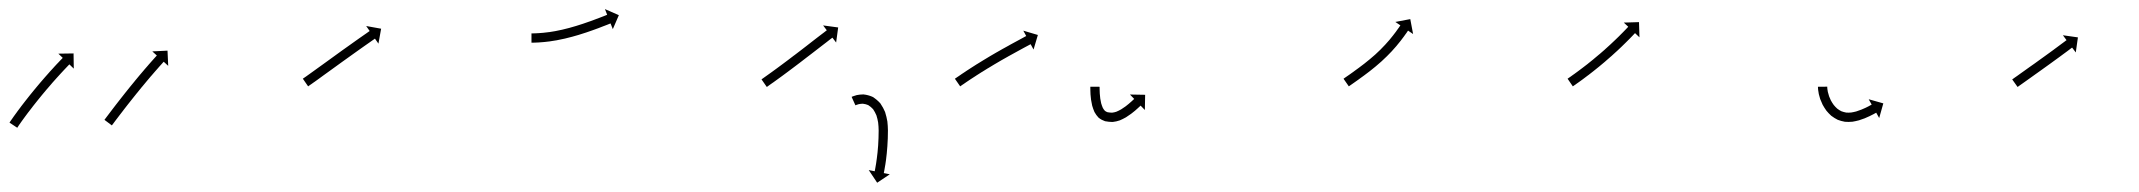

<svg xmlns="http://www.w3.org/2000/svg" viewBox="-38 -264 4612 414"><path d="M-16.4 -1.3C-16.8 -0.7 -17.1 -0.1 -17.5 0.4L-0.8 11.5C-0.5 10.9 -0.1 10.3 0.3 9.8L0.3 9.8L0.3 9.8C1.3 8.2 2.4 6.7 3.4 5.1C3.4 5.1 3.4 5.1 3.4 5.1C3.4 5.1 3.4 5.1 3.4 5.1C5.1 2.7 6.8 0.3 8.5 -2.1C8.5 -2.1 8.5 -2 8.5 -2C8.4 -2 8.4 -2 8.4 -2C10.6 -5.1 12.9 -8.2 15.1 -11.2L15.1 -11.2L15.1 -11.2C17.8 -14.8 20.4 -18.4 23.1 -22L23.1 -22L23.1 -21.9C26.1 -25.9 29.2 -29.9 32.3 -33.8L32.2 -33.8L32.2 -33.8C35.5 -38 38.8 -42.2 42.2 -46.4L42.2 -46.4L42.2 -46.4C45.6 -50.7 49.1 -54.9 52.6 -59.2L52.6 -59.2L52.6 -59.2C56.1 -63.4 59.7 -67.7 63.2 -71.9L63.2 -71.8L63.2 -71.8C66.7 -75.9 70.2 -80 73.7 -84L73.7 -84L73.6 -84C76.9 -87.7 80.3 -91.5 83.6 -95.2L83.6 -95.2L83.6 -95.2C86.6 -98.5 89.6 -101.8 92.6 -105.1L92.6 -105.1L92.6 -105.1C95.2 -107.9 97.7 -110.6 100.3 -113.4L100.3 -113.4L100.3 -113.4C102.3 -115.5 104.3 -117.6 106.3 -119.7L106.3 -119.7L106.3 -119.7C107.6 -121.1 108.9 -122.4 110.2 -123.8L110.2 -123.8L110.2 -123.8C110.7 -124.3 111.2 -124.7 111.6 -125.2L121.1 -116L120.6 -148.8L87.8 -148.3L97.3 -139.2C96.8 -138.7 96.3 -138.2 95.9 -137.7L95.9 -137.7L95.9 -137.7C94.5 -136.3 93.2 -135 91.9 -133.6L91.9 -133.6L91.9 -133.6C89.8 -131.4 87.8 -129.3 85.8 -127.1L85.7 -127.1L85.7 -127.1C83.1 -124.3 80.5 -121.5 77.9 -118.7L77.9 -118.6L77.9 -118.6C74.8 -115.3 71.7 -111.9 68.7 -108.6L68.7 -108.5L68.7 -108.5C65.3 -104.7 62 -101 58.6 -97.1L58.6 -97.1L58.6 -97.1C55 -93 51.5 -88.9 48 -84.8L48 -84.8L48 -84.8C44.4 -80.5 40.8 -76.2 37.2 -71.9L37.2 -71.9L37.2 -71.9C33.6 -67.6 30.1 -63.3 26.6 -58.9L26.6 -58.9L26.6 -58.9C23.2 -54.6 19.8 -50.4 16.5 -46.1L16.5 -46.1L16.5 -46.1C13.4 -42.1 10.3 -38.1 7.2 -34.1L7.2 -34L7.2 -34C4.4 -30.4 1.7 -26.7 -1 -23.1L-1 -23.1L-1 -23C-3.3 -19.9 -5.6 -16.8 -7.8 -13.7C-7.8 -13.7 -7.8 -13.6 -7.8 -13.6C-7.8 -13.6 -7.9 -13.6 -7.9 -13.6C-9.6 -11.2 -11.3 -8.7 -13 -6.2C-13 -6.2 -13 -6.2 -13 -6.2C-13 -6.2 -13.1 -6.2 -13.1 -6.2C-14.2 -4.6 -15.3 -3 -16.4 -1.3L-16.4 -1.3ZM188.4 -7.2C188 -6.7 187.6 -6.1 187.2 -5.6L203.2 6.4C203.6 5.9 204 5.3 204.4 4.8C205.5 3.3 206.6 1.8 207.8 0.3C209.5 -2 211.3 -4.3 213 -6.7L213 -6.7L213 -6.6C215.3 -9.7 217.6 -12.7 219.9 -15.7L219.9 -15.7L219.9 -15.7C222.6 -19.2 225.3 -22.8 228.1 -26.3L228.1 -26.3L228 -26.3C231.1 -30.2 234.2 -34.2 237.2 -38.1L237.2 -38.1L237.2 -38.1C240.5 -42.3 243.8 -46.5 247.2 -50.7L247.2 -50.7L247.1 -50.6C250.6 -55 254 -59.3 257.5 -63.6L257.5 -63.5L257.5 -63.5C260.9 -67.8 264.4 -72.1 267.9 -76.4L267.9 -76.3L267.9 -76.3C271.3 -80.4 274.7 -84.6 278.2 -88.7L278.1 -88.6L278.1 -88.6C281.4 -92.5 284.6 -96.3 287.8 -100.1L287.8 -100.1L287.8 -100C290.7 -103.4 293.6 -106.8 296.6 -110.2L296.6 -110.2L296.6 -110.2C299.1 -113 301.6 -115.9 304.1 -118.7L304.1 -118.7L304 -118.7C306 -120.9 307.9 -123.1 309.9 -125.2L309.9 -125.2L309.9 -125.2C311.1 -126.6 312.4 -128 313.6 -129.4L313.6 -129.4L313.6 -129.4C314.1 -129.9 314.5 -130.4 315 -130.9L324.7 -122L323.2 -154.8L290.4 -153.2L300.2 -144.3C299.7 -143.8 299.3 -143.3 298.8 -142.8L298.8 -142.8L298.8 -142.8C297.5 -141.4 296.3 -140 295 -138.6L295 -138.6L295 -138.6C293 -136.4 291.1 -134.2 289.1 -132L289.1 -132L289.1 -132C286.5 -129.1 284 -126.2 281.5 -123.4L281.5 -123.3L281.5 -123.3C278.5 -119.9 275.6 -116.5 272.6 -113.1L272.6 -113.1L272.6 -113C269.3 -109.2 266.1 -105.4 262.8 -101.5L262.8 -101.5L262.8 -101.5C259.4 -97.4 255.9 -93.2 252.5 -89.1L252.5 -89.1L252.5 -89C248.9 -84.7 245.4 -80.4 241.9 -76.1L241.9 -76.1L241.9 -76.1C238.4 -71.8 235 -67.5 231.5 -63.1L231.5 -63.1L231.5 -63.1C228.1 -58.9 224.8 -54.7 221.5 -50.4L221.5 -50.4L221.5 -50.4C218.4 -46.5 215.3 -42.5 212.2 -38.5L212.2 -38.5L212.2 -38.5C209.5 -35 206.7 -31.4 204 -27.8L204 -27.8L204 -27.8C201.7 -24.8 199.4 -21.8 197.1 -18.7L197.1 -18.7L197.1 -18.7C195.3 -16.4 193.6 -14.1 191.8 -11.7C190.7 -10.2 189.5 -8.7 188.4 -7.2Z M616.6 -95.4C616.1 -95 615.6 -94.6 615 -94.3L626.4 -77.8C627 -78.2 627.5 -78.6 628 -78.9L628.1 -79L628.1 -79C629.6 -80 631.1 -81.1 632.6 -82.2L632.6 -82.2L632.7 -82.2C635 -83.9 637.4 -85.5 639.7 -87.2L639.8 -87.2L639.8 -87.2C642.8 -89.4 645.9 -91.6 649 -93.8C652.6 -96.5 656.2 -99.1 659.8 -101.7C663.8 -104.6 667.9 -107.5 671.9 -110.4C676.2 -113.6 680.6 -116.7 684.9 -119.8C689.3 -123 693.8 -126.3 698.3 -129.5C702.7 -132.7 707.2 -135.9 711.7 -139.1C716 -142.2 720.3 -145.3 724.7 -148.4C728.7 -151.3 732.8 -154.2 736.9 -157.1C740.5 -159.7 744.2 -162.2 747.8 -164.8C750.9 -167 754 -169.2 757.1 -171.3C759.5 -173 761.8 -174.7 764.2 -176.3C765.8 -177.4 767.3 -178.5 768.8 -179.5C769.4 -179.9 769.9 -180.3 770.5 -180.7L778 -169.9L783.8 -202.1L751.6 -207.9L759.1 -197.1C758.5 -196.7 758 -196.4 757.4 -196C755.9 -194.9 754.3 -193.8 752.8 -192.7C750.4 -191.1 748 -189.4 745.6 -187.7C742.5 -185.5 739.4 -183.4 736.3 -181.2C732.6 -178.6 729 -176 725.3 -173.4C721.2 -170.5 717.1 -167.6 713.1 -164.7C708.7 -161.6 704.4 -158.5 700 -155.4C695.5 -152.1 691.1 -148.9 686.6 -145.7C682.1 -142.5 677.6 -139.3 673.2 -136C668.8 -132.9 664.5 -129.8 660.2 -126.6C656.2 -123.7 652.1 -120.8 648.1 -117.9C644.5 -115.3 640.9 -112.7 637.3 -110.1C634.2 -107.9 631.2 -105.7 628.1 -103.5L628.1 -103.5L628.1 -103.5C625.8 -101.8 623.4 -100.2 621.1 -98.5L621.1 -98.5L621.1 -98.5C619.6 -97.5 618.1 -96.4 616.6 -95.4L616.6 -95.4Z M1109.8 -192C1109.2 -192 1108.6 -192 1108 -192L1108 -172C1108.7 -172 1109.3 -172 1110 -172C1110 -172 1110 -172 1110 -172C1110 -172 1110 -172 1110 -172C1111.8 -172 1113.7 -172.1 1115.5 -172.1C1115.5 -172.1 1115.6 -172.1 1115.6 -172.1C1115.6 -172.1 1115.6 -172.1 1115.6 -172.1C1118.5 -172.2 1121.3 -172.3 1124.2 -172.5C1124.2 -172.5 1124.2 -172.5 1124.3 -172.5C1124.3 -172.5 1124.3 -172.5 1124.3 -172.5C1128 -172.7 1131.7 -173 1135.4 -173.4C1135.4 -173.4 1135.5 -173.4 1135.5 -173.4C1135.5 -173.4 1135.6 -173.4 1135.6 -173.4C1140 -173.8 1144.3 -174.4 1148.7 -174.9C1148.7 -174.9 1148.7 -174.9 1148.8 -175C1148.8 -175 1148.8 -175 1148.8 -175C1153.7 -175.7 1158.6 -176.5 1163.4 -177.3C1163.4 -177.3 1163.5 -177.3 1163.5 -177.4C1163.5 -177.4 1163.6 -177.4 1163.6 -177.4C1168.7 -178.4 1173.9 -179.4 1179 -180.6C1179 -180.6 1179.1 -180.6 1179.1 -180.6C1179.1 -180.6 1179.2 -180.6 1179.2 -180.6C1184.5 -181.9 1189.8 -183.2 1195 -184.6C1195 -184.6 1195 -184.6 1195.1 -184.6C1195.1 -184.6 1195.1 -184.6 1195.1 -184.6C1200.4 -186.1 1205.6 -187.6 1210.9 -189.1C1210.9 -189.1 1210.9 -189.1 1210.9 -189.1C1210.9 -189.2 1211 -189.2 1211 -189.2C1216 -190.7 1221 -192.4 1226.1 -194C1226.1 -194 1226.1 -194 1226.1 -194C1226.1 -194 1226.1 -194 1226.1 -194C1230.8 -195.6 1235.5 -197.3 1240.2 -198.9C1240.2 -198.9 1240.2 -198.9 1240.2 -198.9C1240.2 -198.9 1240.2 -198.9 1240.2 -198.9C1244.4 -200.4 1248.6 -202 1252.8 -203.5L1252.8 -203.5L1252.8 -203.5C1256.3 -204.9 1259.8 -206.2 1263.3 -207.6L1263.3 -207.6L1263.4 -207.6C1266.1 -208.6 1268.8 -209.7 1271.5 -210.7L1271.5 -210.7L1271.5 -210.7C1273.2 -211.4 1275 -212.1 1276.7 -212.8C1277.3 -213 1277.9 -213.3 1278.5 -213.5L1283.4 -201.2L1296.4 -231.3L1266.4 -244.4L1271.2 -232.1C1270.6 -231.9 1270 -231.6 1269.4 -231.4C1267.6 -230.7 1265.9 -230 1264.2 -229.3L1264.2 -229.3L1264.2 -229.3C1261.5 -228.3 1258.8 -227.3 1256.1 -226.2L1256.2 -226.2L1256.2 -226.2C1252.7 -224.9 1249.2 -223.6 1245.7 -222.3L1245.8 -222.3L1245.8 -222.3C1241.7 -220.7 1237.6 -219.2 1233.4 -217.7C1233.4 -217.7 1233.4 -217.8 1233.5 -217.8C1233.5 -217.8 1233.5 -217.8 1233.5 -217.8C1228.9 -216.1 1224.3 -214.5 1219.7 -213C1219.7 -213 1219.7 -213 1219.7 -213C1219.8 -213 1219.8 -213 1219.8 -213C1214.9 -211.4 1209.9 -209.8 1205 -208.3C1205 -208.3 1205 -208.3 1205.1 -208.3C1205.1 -208.3 1205.1 -208.3 1205.1 -208.3C1200 -206.8 1194.9 -205.3 1189.8 -203.9C1189.8 -203.9 1189.8 -203.9 1189.9 -203.9C1189.9 -203.9 1189.9 -203.9 1189.9 -203.9C1184.8 -202.6 1179.7 -201.3 1174.6 -200.1C1174.6 -200.1 1174.6 -200.1 1174.6 -200.1C1174.7 -200.1 1174.7 -200.1 1174.7 -200.1C1169.7 -199 1164.8 -198 1159.8 -197C1159.8 -197 1159.8 -197 1159.8 -197C1159.9 -197 1159.9 -197 1159.9 -197C1155.3 -196.2 1150.6 -195.4 1145.9 -194.7C1145.9 -194.7 1146 -194.8 1146 -194.8C1146 -194.8 1146.1 -194.8 1146.1 -194.8C1141.9 -194.2 1137.7 -193.7 1133.5 -193.3C1133.5 -193.3 1133.5 -193.3 1133.6 -193.3C1133.6 -193.3 1133.6 -193.3 1133.6 -193.3C1130.1 -193 1126.6 -192.7 1123 -192.5C1123 -192.5 1123.1 -192.5 1123.1 -192.5C1123.1 -192.5 1123.1 -192.5 1123.1 -192.5C1120.4 -192.3 1117.7 -192.2 1115 -192.1C1115 -192.1 1115 -192.1 1115 -192.1C1115 -192.1 1115 -192.1 1115 -192.1C1113.3 -192.1 1111.5 -192 1109.8 -192C1109.8 -192 1109.8 -192 1109.8 -192C1109.8 -192 1109.8 -192 1109.8 -192Z M1605.6 -94C1605 -93.6 1604.5 -93.2 1604 -92.9L1615.4 -76.5C1616 -76.9 1616.5 -77.2 1617.1 -77.6C1618.6 -78.7 1620.1 -79.8 1621.6 -80.9L1621.6 -80.9L1621.6 -80.9C1624 -82.5 1626.4 -84.2 1628.7 -85.9L1628.8 -85.9L1628.8 -85.9C1631.8 -88.1 1634.9 -90.3 1637.9 -92.5L1637.9 -92.5L1637.9 -92.5C1641.6 -95.1 1645.2 -97.8 1648.8 -100.4L1648.8 -100.4L1648.8 -100.4C1652.8 -103.4 1656.8 -106.3 1660.8 -109.3L1660.8 -109.3L1660.8 -109.3C1665.1 -112.5 1669.3 -115.7 1673.6 -118.9L1673.6 -118.9L1673.6 -118.9C1678 -122.2 1682.3 -125.5 1686.7 -128.8L1686.7 -128.8L1686.7 -128.8C1691.1 -132.2 1695.5 -135.5 1699.8 -138.9L1699.8 -138.9L1699.8 -138.9C1704.1 -142.1 1708.3 -145.4 1712.5 -148.6C1716.5 -151.7 1720.4 -154.7 1724.3 -157.7C1727.9 -160.5 1731.4 -163.2 1734.9 -165.9C1737.9 -168.2 1740.9 -170.5 1743.9 -172.8C1746.2 -174.6 1748.5 -176.4 1750.8 -178.2C1752.3 -179.3 1753.8 -180.4 1755.3 -181.6C1755.8 -182 1756.4 -182.4 1756.9 -182.8L1764.9 -172.3L1769.3 -204.8L1736.8 -209.2L1744.8 -198.7C1744.2 -198.3 1743.7 -197.9 1743.2 -197.5C1741.7 -196.3 1740.2 -195.2 1738.7 -194C1736.4 -192.3 1734 -190.5 1731.7 -188.7C1728.7 -186.4 1725.7 -184.1 1722.7 -181.8C1719.2 -179 1715.7 -176.3 1712.1 -173.6C1708.2 -170.5 1704.2 -167.5 1700.3 -164.4C1696.1 -161.2 1691.9 -158 1687.7 -154.7L1687.7 -154.7L1687.7 -154.7C1683.3 -151.4 1679 -148.1 1674.6 -144.7L1674.6 -144.7L1674.6 -144.8C1670.3 -141.4 1665.9 -138.1 1661.5 -134.8L1661.5 -134.8L1661.5 -134.8C1657.3 -131.7 1653.1 -128.5 1648.8 -125.3L1648.8 -125.3L1648.8 -125.3C1644.9 -122.4 1640.9 -119.5 1636.9 -116.5L1636.9 -116.5L1636.9 -116.5C1633.4 -113.9 1629.8 -111.3 1626.2 -108.7L1626.2 -108.7L1626.2 -108.7C1623.2 -106.5 1620.2 -104.4 1617.1 -102.2L1617.1 -102.2L1617.1 -102.2C1614.8 -100.5 1612.4 -98.8 1610.1 -97.2L1610.1 -97.2L1610.1 -97.2C1608.6 -96.1 1607.1 -95.1 1605.6 -94ZM1800.8 -56.2C1800 -55.8 1799.2 -55.5 1798.3 -55.1L1806.5 -36.9C1807.2 -37.2 1807.9 -37.5 1808.6 -37.8C1808.6 -37.8 1808.5 -37.7 1808.4 -37.7C1808.4 -37.7 1808.3 -37.7 1808.3 -37.7C1810.2 -38.4 1812.3 -39 1814.3 -39.6C1814.3 -39.6 1814.1 -39.5 1813.9 -39.5C1813.7 -39.5 1813.6 -39.4 1813.6 -39.4C1816.8 -40.1 1820.2 -40.3 1823.5 -40.4C1823.5 -40.4 1823.2 -40.4 1822.9 -40.4C1822.5 -40.4 1822.2 -40.4 1822.3 -40.4C1826.6 -40 1830.8 -38.8 1834.9 -37.1C1834.9 -37.1 1834.5 -37.3 1834.2 -37.5C1833.8 -37.6 1833.5 -37.8 1833.5 -37.8C1837.8 -35.2 1841.7 -31.8 1845.1 -28.1C1845.1 -28 1844.9 -28.3 1844.7 -28.6C1844.5 -28.8 1844.3 -29.1 1844.3 -29.1C1847.3 -24.6 1849.9 -19.8 1852 -14.8C1852 -14.8 1851.9 -15 1851.8 -15.2C1851.8 -15.4 1851.7 -15.6 1851.7 -15.6C1853.4 -10.2 1854.7 -4.7 1855.6 0.8C1855.6 0.8 1855.6 0.7 1855.6 0.6C1855.6 0.4 1855.5 0.3 1855.5 0.3C1856.2 5.9 1856.5 11.6 1856.6 17.3C1856.6 17.3 1856.6 17.3 1856.6 17.2C1856.6 17.2 1856.6 17.1 1856.6 17.1C1856.6 22.6 1856.5 28.2 1856.3 33.7C1856.3 33.7 1856.3 33.7 1856.3 33.7C1856.3 33.7 1856.3 33.6 1856.3 33.6C1856.1 39 1855.8 44.4 1855.5 49.7C1855.5 49.7 1855.5 49.7 1855.5 49.7C1855.5 49.7 1855.5 49.6 1855.5 49.6C1855.1 54.6 1854.7 59.7 1854.2 64.7C1854.2 64.7 1854.2 64.6 1854.2 64.6C1854.2 64.6 1854.2 64.6 1854.2 64.6C1853.7 69 1853.2 73.5 1852.6 78C1852.6 78 1852.6 78 1852.6 78C1852.6 77.9 1852.6 77.9 1852.6 77.9C1852.1 81.7 1851.6 85.5 1851 89.2C1851 89.2 1851 89.2 1851 89.2C1851 89.2 1851 89.1 1851 89.1C1850.5 92 1850 94.9 1849.5 97.8C1849.5 97.8 1849.5 97.8 1849.5 97.8C1849.5 97.8 1849.5 97.8 1849.5 97.8C1849.2 99.6 1848.8 101.5 1848.5 103.4L1848.5 103.3L1848.5 103.3C1848.4 104 1848.2 104.6 1848.1 105.3L1835.2 102.7L1853.4 130L1880.6 111.8L1867.7 109.2C1867.8 108.5 1868 107.9 1868.1 107.2L1868.1 107.2L1868.1 107.2C1868.5 105.2 1868.8 103.3 1869.2 101.4C1869.2 101.4 1869.2 101.4 1869.2 101.4C1869.2 101.4 1869.2 101.3 1869.2 101.3C1869.7 98.4 1870.2 95.4 1870.7 92.4C1870.7 92.4 1870.7 92.4 1870.7 92.3C1870.7 92.3 1870.8 92.3 1870.8 92.3C1871.4 88.4 1871.9 84.5 1872.5 80.6C1872.5 80.6 1872.5 80.6 1872.5 80.6C1872.5 80.6 1872.5 80.5 1872.5 80.5C1873.1 75.9 1873.6 71.3 1874.1 66.7C1874.1 66.7 1874.1 66.7 1874.1 66.6C1874.1 66.6 1874.1 66.6 1874.1 66.6C1874.6 61.4 1875 56.3 1875.4 51.1C1875.4 51.1 1875.4 51.1 1875.4 51.1C1875.4 51 1875.4 51 1875.4 51C1875.8 45.5 1876.1 40 1876.3 34.4C1876.3 34.4 1876.3 34.4 1876.3 34.4C1876.3 34.4 1876.3 34.3 1876.3 34.3C1876.5 28.6 1876.6 22.9 1876.6 17.2C1876.6 17.2 1876.6 17.2 1876.6 17.1C1876.6 17.1 1876.6 17 1876.6 17C1876.5 10.7 1876.1 4.3 1875.4 -1.9C1875.4 -1.9 1875.4 -2.1 1875.4 -2.2C1875.4 -2.4 1875.3 -2.5 1875.3 -2.5C1874.2 -9 1872.7 -15.3 1870.7 -21.6C1870.7 -21.6 1870.7 -21.8 1870.6 -22C1870.5 -22.2 1870.5 -22.4 1870.5 -22.4C1867.8 -28.7 1864.6 -34.8 1860.7 -40.4C1860.7 -40.4 1860.5 -40.7 1860.4 -40.9C1860.2 -41.2 1860 -41.4 1860 -41.4C1855.3 -46.6 1849.9 -51.2 1843.9 -54.9C1843.9 -54.9 1843.5 -55.1 1843.2 -55.2C1842.9 -55.4 1842.5 -55.6 1842.5 -55.6C1836.7 -58 1830.6 -59.7 1824.4 -60.3C1824.4 -60.3 1824.1 -60.3 1823.8 -60.4C1823.5 -60.4 1823.2 -60.4 1823.2 -60.4C1818.6 -60.3 1814.1 -59.9 1809.6 -59C1809.6 -59 1809.4 -59 1809.3 -58.9C1809.1 -58.9 1808.9 -58.8 1808.9 -58.8C1806.3 -58.1 1803.6 -57.3 1801.1 -56.3C1801.1 -56.3 1801 -56.3 1800.9 -56.3C1800.9 -56.2 1800.8 -56.2 1800.8 -56.2Z M2022.6 -95.4C2022.1 -95 2021.5 -94.6 2021 -94.2L2032.4 -77.8C2033 -78.2 2033.5 -78.6 2034.1 -79L2034.1 -79L2034.1 -79C2035.6 -80 2037.1 -81.1 2038.7 -82.2L2038.7 -82.2L2038.7 -82.1C2041.1 -83.8 2043.5 -85.4 2045.9 -87.1L2045.9 -87.1L2045.9 -87.1C2049 -89.2 2052.2 -91.3 2055.3 -93.4L2055.3 -93.4L2055.3 -93.4C2059.1 -95.8 2062.8 -98.3 2066.6 -100.7L2066.5 -100.7L2066.5 -100.7C2070.7 -103.4 2075 -106.1 2079.2 -108.8L2079.2 -108.7L2079.2 -108.7C2083.7 -111.6 2088.2 -114.4 2092.8 -117.2L2092.8 -117.2L2092.8 -117.1C2097.5 -120 2102.2 -122.8 2107 -125.7L2107 -125.6L2106.9 -125.6C2111.7 -128.4 2116.5 -131.2 2121.2 -134L2121.2 -134L2121.2 -134C2125.9 -136.6 2130.5 -139.2 2135.2 -141.9L2135.1 -141.9L2135.1 -141.9C2139.5 -144.3 2143.9 -146.7 2148.2 -149.1L2148.2 -149.1L2148.2 -149.1C2152.1 -151.3 2156.1 -153.4 2160 -155.6L2160 -155.6L2160 -155.6C2163.3 -157.4 2166.6 -159.2 2169.9 -161C2172.5 -162.3 2175 -163.7 2177.6 -165.1C2179.3 -166 2180.9 -166.9 2182.6 -167.8C2183.1 -168.1 2183.7 -168.4 2184.3 -168.7L2190.6 -157.2L2199.9 -188.6L2168.5 -197.9L2174.8 -186.3C2174.2 -186 2173.6 -185.7 2173 -185.4C2171.4 -184.5 2169.7 -183.6 2168.1 -182.7C2165.5 -181.3 2163 -179.9 2160.4 -178.5C2157.1 -176.7 2153.8 -174.9 2150.4 -173.1L2150.4 -173.1L2150.4 -173.1C2146.5 -171 2142.5 -168.8 2138.6 -166.7L2138.6 -166.6L2138.6 -166.6C2134.2 -164.2 2129.8 -161.8 2125.4 -159.3L2125.4 -159.3L2125.3 -159.3C2120.6 -156.7 2116 -154 2111.3 -151.3L2111.3 -151.3L2111.2 -151.3C2106.4 -148.5 2101.6 -145.7 2096.8 -142.9L2096.8 -142.9L2096.8 -142.9C2092 -140 2087.2 -137.1 2082.4 -134.2L2082.4 -134.2L2082.4 -134.2C2077.8 -131.4 2073.2 -128.6 2068.6 -125.7L2068.5 -125.7L2068.5 -125.7C2064.3 -123 2060 -120.3 2055.7 -117.5L2055.7 -117.5L2055.7 -117.5C2051.9 -115 2048.1 -112.6 2044.3 -110.1L2044.3 -110.1L2044.3 -110C2041.1 -107.9 2037.9 -105.8 2034.7 -103.7L2034.7 -103.6L2034.7 -103.6C2032.2 -102 2029.8 -100.3 2027.4 -98.6L2027.4 -98.6L2027.3 -98.6C2025.8 -97.6 2024.2 -96.5 2022.7 -95.4L2022.6 -95.4Z M2333 -75C2333 -75.6 2333 -76.3 2333 -76.9L2313 -77C2313 -76.3 2313 -75.7 2313 -75C2313 -75 2313 -75 2313 -75C2313 -75 2313 -75 2313 -75C2313 -73.1 2313 -71.3 2313.1 -69.5C2313.1 -69.5 2313.1 -69.4 2313.1 -69.4C2313.1 -69.4 2313.1 -69.4 2313.1 -69.4C2313.1 -66.5 2313.3 -63.7 2313.4 -60.8C2313.4 -60.8 2313.4 -60.8 2313.4 -60.7C2313.4 -60.7 2313.4 -60.6 2313.4 -60.6C2313.7 -57 2314.1 -53.3 2314.5 -49.7C2314.5 -49.7 2314.5 -49.6 2314.5 -49.5C2314.5 -49.5 2314.5 -49.4 2314.5 -49.4C2315.2 -45.1 2316 -40.9 2316.9 -36.7C2316.9 -36.7 2316.9 -36.6 2317 -36.5C2317 -36.4 2317 -36.2 2317 -36.2C2318.3 -31.7 2319.9 -27.3 2321.7 -23C2321.7 -23 2321.8 -22.8 2321.9 -22.6C2322 -22.4 2322.1 -22.2 2322.1 -22.2C2324.4 -18 2327.2 -14.1 2330.5 -10.6C2330.5 -10.6 2330.8 -10.4 2331.1 -10.1C2331.4 -9.8 2331.7 -9.6 2331.7 -9.6C2335.5 -6.6 2339.8 -4.4 2344.4 -2.8C2344.4 -2.8 2344.7 -2.7 2345 -2.6C2345.3 -2.6 2345.7 -2.5 2345.7 -2.5C2350.6 -1.5 2355.6 -1.1 2360.6 -1C2360.6 -1 2360.9 -1 2361.2 -1.1C2361.5 -1.1 2361.8 -1.1 2361.8 -1.1C2366.6 -1.6 2371.4 -2.7 2376 -4.3C2376 -4.3 2376.2 -4.3 2376.3 -4.4C2376.5 -4.5 2376.7 -4.5 2376.7 -4.5C2381.1 -6.4 2385.3 -8.5 2389.4 -10.8C2389.4 -10.8 2389.5 -10.9 2389.6 -10.9C2389.7 -11 2389.8 -11 2389.8 -11C2393.4 -13.3 2397 -15.7 2400.5 -18.3C2400.5 -18.3 2400.6 -18.3 2400.6 -18.4C2400.7 -18.4 2400.7 -18.4 2400.7 -18.4C2403.6 -20.7 2406.5 -23 2409.4 -25.3C2409.4 -25.3 2409.4 -25.3 2409.4 -25.4C2409.4 -25.4 2409.5 -25.4 2409.5 -25.4C2411.6 -27.3 2413.8 -29.2 2415.9 -31.1C2415.9 -31.1 2415.9 -31.1 2415.9 -31.1C2416 -31.1 2416 -31.2 2416 -31.2C2417.3 -32.4 2418.7 -33.7 2420 -34.9L2420 -34.9L2420.1 -35C2420.5 -35.4 2421 -35.8 2421.4 -36.3L2430.6 -26.8L2431.2 -59.6L2398.4 -60.2L2407.6 -50.7C2407.1 -50.3 2406.7 -49.8 2406.2 -49.4L2406.2 -49.4L2406.3 -49.4C2405 -48.2 2403.7 -47 2402.4 -45.9C2402.4 -45.9 2402.4 -45.9 2402.5 -45.9C2402.5 -45.9 2402.5 -45.9 2402.5 -45.9C2400.5 -44.1 2398.5 -42.3 2396.4 -40.6C2396.4 -40.6 2396.5 -40.6 2396.5 -40.6C2396.5 -40.7 2396.6 -40.7 2396.6 -40.7C2393.9 -38.5 2391.3 -36.4 2388.6 -34.3C2388.6 -34.3 2388.6 -34.4 2388.7 -34.4C2388.7 -34.4 2388.8 -34.5 2388.8 -34.5C2385.6 -32.2 2382.4 -30 2379.2 -28C2379.2 -28 2379.2 -28 2379.3 -28.1C2379.4 -28.2 2379.5 -28.2 2379.5 -28.2C2376.1 -26.3 2372.6 -24.5 2368.9 -23C2368.9 -23 2369.1 -23 2369.3 -23.1C2369.5 -23.2 2369.6 -23.2 2369.6 -23.2C2366.4 -22.2 2363 -21.3 2359.6 -21C2359.6 -21 2359.9 -21 2360.2 -21C2360.5 -21 2360.8 -21 2360.8 -21C2357 -21.1 2353.3 -21.4 2349.6 -22.1C2349.5 -22.1 2349.9 -22 2350.2 -21.9C2350.5 -21.8 2350.9 -21.7 2350.9 -21.7C2348.3 -22.6 2346 -23.8 2343.8 -25.4C2343.8 -25.5 2344.1 -25.2 2344.4 -24.9C2344.7 -24.6 2345 -24.4 2345 -24.4C2342.9 -26.6 2341.1 -29.2 2339.6 -31.9C2339.6 -31.9 2339.7 -31.7 2339.8 -31.4C2340 -31.2 2340.1 -31 2340.1 -31C2338.6 -34.5 2337.3 -38 2336.3 -41.6C2336.3 -41.6 2336.3 -41.5 2336.4 -41.4C2336.4 -41.3 2336.4 -41.2 2336.4 -41.2C2335.6 -44.9 2334.9 -48.6 2334.3 -52.3C2334.3 -52.3 2334.3 -52.3 2334.3 -52.2C2334.4 -52.1 2334.4 -52 2334.4 -52C2334 -55.4 2333.6 -58.7 2333.4 -62.1C2333.4 -62.1 2333.4 -62.1 2333.4 -62C2333.4 -62 2333.4 -61.9 2333.4 -61.9C2333.3 -64.6 2333.1 -67.3 2333.1 -69.9C2333.1 -69.9 2333.1 -69.9 2333.1 -69.9C2333.1 -69.9 2333.1 -69.8 2333.1 -69.8C2333 -71.6 2333 -73.3 2333 -75.1C2333 -75.1 2333 -75 2333 -75C2333 -75 2333 -75 2333 -75Z M2860.6 -95.4C2860.1 -95 2859.6 -94.6 2859 -94.2L2870.4 -77.8C2871 -78.2 2871.5 -78.6 2872.1 -79C2873.6 -80 2875.1 -81.1 2876.7 -82.2L2876.7 -82.2L2876.7 -82.2C2879 -83.8 2881.4 -85.5 2883.8 -87.2L2883.8 -87.2L2883.8 -87.2C2886.9 -89.4 2889.9 -91.5 2893 -93.7L2893 -93.7L2893 -93.8C2896.6 -96.4 2900.2 -99 2903.8 -101.6C2903.8 -101.6 2903.8 -101.6 2903.8 -101.6C2903.8 -101.6 2903.9 -101.7 2903.9 -101.7C2907.8 -104.6 2911.8 -107.6 2915.7 -110.6C2915.7 -110.6 2915.7 -110.6 2915.7 -110.7C2915.7 -110.7 2915.8 -110.7 2915.8 -110.7C2919.9 -113.9 2924 -117.3 2928.1 -120.6C2928.1 -120.6 2928.1 -120.6 2928.2 -120.7C2928.2 -120.7 2928.2 -120.7 2928.2 -120.7C2932.4 -124.2 2936.5 -127.8 2940.6 -131.4C2940.6 -131.4 2940.6 -131.4 2940.6 -131.4C2940.6 -131.4 2940.7 -131.5 2940.7 -131.5C2944.7 -135.1 2948.6 -138.9 2952.5 -142.7C2952.5 -142.7 2952.6 -142.7 2952.6 -142.7C2952.6 -142.8 2952.6 -142.8 2952.6 -142.8C2956.3 -146.5 2960 -150.3 2963.6 -154.1C2963.6 -154.1 2963.6 -154.2 2963.6 -154.2C2963.7 -154.2 2963.7 -154.3 2963.7 -154.3C2967 -157.9 2970.3 -161.6 2973.5 -165.3C2973.5 -165.3 2973.5 -165.4 2973.5 -165.4C2973.5 -165.4 2973.5 -165.4 2973.5 -165.4C2976.4 -168.8 2979.2 -172.2 2981.9 -175.7C2981.9 -175.7 2981.9 -175.7 2981.9 -175.7C2981.9 -175.8 2982 -175.8 2982 -175.8C2984.2 -178.7 2986.5 -181.7 2988.7 -184.7C2988.7 -184.7 2988.7 -184.7 2988.8 -184.7C2988.8 -184.8 2988.8 -184.8 2988.8 -184.8C2990.5 -187.1 2992.2 -189.4 2993.8 -191.8C2993.8 -191.8 2993.8 -191.8 2993.8 -191.8C2993.8 -191.8 2993.9 -191.8 2993.9 -191.8C2994.9 -193.4 2996 -194.9 2997 -196.4L2997 -196.4L2997 -196.4C2997.4 -197 2997.8 -197.5 2998.1 -198L3009 -190.6L3002.9 -222.8L2970.7 -216.7L2981.6 -209.3C2981.3 -208.8 2980.9 -208.2 2980.5 -207.7L2980.5 -207.7L2980.5 -207.7C2979.5 -206.3 2978.5 -204.8 2977.5 -203.3C2977.5 -203.3 2977.5 -203.3 2977.5 -203.3C2977.5 -203.3 2977.5 -203.4 2977.5 -203.4C2975.9 -201.1 2974.3 -198.8 2972.6 -196.6C2972.6 -196.6 2972.6 -196.6 2972.6 -196.6C2972.7 -196.6 2972.7 -196.6 2972.7 -196.6C2970.5 -193.7 2968.3 -190.9 2966.1 -188C2966.1 -188 2966.2 -188.1 2966.2 -188.1C2966.2 -188.1 2966.2 -188.1 2966.2 -188.1C2963.6 -184.8 2960.9 -181.5 2958.2 -178.2C2958.2 -178.2 2958.2 -178.3 2958.2 -178.3C2958.2 -178.3 2958.3 -178.3 2958.3 -178.3C2955.2 -174.7 2952.1 -171.2 2948.9 -167.7C2948.9 -167.7 2948.9 -167.7 2948.9 -167.7C2949 -167.8 2949 -167.8 2949 -167.8C2945.5 -164.1 2942 -160.5 2938.5 -156.9C2938.5 -156.9 2938.5 -156.9 2938.5 -156.9C2938.5 -157 2938.6 -157 2938.6 -157C2934.8 -153.3 2931 -149.8 2927.2 -146.2C2927.2 -146.2 2927.2 -146.2 2927.2 -146.3C2927.2 -146.3 2927.3 -146.3 2927.3 -146.3C2923.3 -142.8 2919.4 -139.4 2915.3 -136C2915.3 -136 2915.4 -136 2915.4 -136C2915.4 -136 2915.4 -136.1 2915.4 -136.1C2911.5 -132.8 2907.4 -129.6 2903.4 -126.4C2903.4 -126.4 2903.4 -126.4 2903.4 -126.4C2903.5 -126.5 2903.5 -126.5 2903.5 -126.5C2899.6 -123.5 2895.8 -120.6 2891.9 -117.7C2891.9 -117.7 2891.9 -117.7 2891.9 -117.7C2891.9 -117.7 2891.9 -117.7 2891.9 -117.7C2888.4 -115.1 2884.9 -112.5 2881.3 -110L2881.3 -110L2881.4 -110C2878.3 -107.8 2875.3 -105.7 2872.3 -103.5L2872.3 -103.5L2872.3 -103.5C2869.9 -101.9 2867.6 -100.2 2865.2 -98.6L2865.2 -98.6L2865.2 -98.6C2863.7 -97.5 2862.2 -96.4 2860.6 -95.4Z M3343.7 -95.4C3343.2 -95 3342.6 -94.7 3342.1 -94.3L3353.4 -77.8C3354 -78.2 3354.5 -78.6 3355.1 -78.9L3355.1 -79L3355.1 -79C3356.6 -80 3358.1 -81.1 3359.7 -82.1L3359.7 -82.2L3359.7 -82.2C3362.1 -83.8 3364.4 -85.5 3366.8 -87.2L3366.8 -87.2L3366.8 -87.2C3369.8 -89.4 3372.9 -91.6 3375.9 -93.8L3375.9 -93.9L3376 -93.9C3379.5 -96.5 3383.1 -99.2 3386.6 -101.9C3386.6 -101.9 3386.6 -101.9 3386.6 -101.9C3386.6 -101.9 3386.7 -101.9 3386.7 -101.9C3390.6 -104.9 3394.5 -108 3398.4 -111C3398.4 -111 3398.4 -111 3398.4 -111C3398.4 -111 3398.5 -111.1 3398.5 -111.1C3402.6 -114.4 3406.7 -117.7 3410.8 -121C3410.8 -121 3410.9 -121 3410.9 -121.1C3410.9 -121.1 3410.9 -121.1 3410.9 -121.1C3415.1 -124.6 3419.3 -128.1 3423.5 -131.6C3423.5 -131.6 3423.5 -131.6 3423.5 -131.6C3423.5 -131.7 3423.5 -131.7 3423.5 -131.7C3427.7 -135.2 3431.8 -138.8 3435.9 -142.5C3435.9 -142.5 3435.9 -142.5 3435.9 -142.5C3435.9 -142.5 3436 -142.5 3436 -142.5C3439.9 -146 3443.8 -149.6 3447.7 -153.2C3447.7 -153.2 3447.8 -153.2 3447.8 -153.2C3447.8 -153.2 3447.8 -153.2 3447.8 -153.2C3451.4 -156.6 3455 -160 3458.6 -163.4C3458.6 -163.4 3458.6 -163.4 3458.6 -163.4C3458.6 -163.4 3458.7 -163.5 3458.7 -163.5C3461.9 -166.5 3465 -169.6 3468.2 -172.8L3468.2 -172.8L3468.2 -172.8C3470.9 -175.4 3473.5 -178.1 3476.2 -180.8L3476.2 -180.8L3476.2 -180.8C3478.2 -182.9 3480.2 -185 3482.2 -187L3482.3 -187.1L3482.3 -187.1C3483.6 -188.4 3484.8 -189.8 3486.1 -191.1L3486.1 -191.1L3486.1 -191.1C3486.6 -191.6 3487 -192.1 3487.5 -192.6L3497.1 -183.5L3496.1 -216.3L3463.3 -215.3L3472.9 -206.3C3472.5 -205.8 3472 -205.3 3471.6 -204.8L3471.6 -204.8L3471.6 -204.9C3470.3 -203.5 3469.1 -202.2 3467.8 -200.9L3467.8 -200.9L3467.8 -200.9C3465.9 -198.9 3463.9 -196.8 3461.9 -194.8L3461.9 -194.8L3461.9 -194.8C3459.3 -192.2 3456.7 -189.6 3454.1 -187L3454.1 -187L3454.2 -187C3451 -183.9 3447.9 -180.9 3444.8 -177.9C3444.8 -177.9 3444.8 -177.9 3444.8 -177.9C3444.8 -177.9 3444.8 -177.9 3444.8 -177.9C3441.3 -174.5 3437.7 -171.2 3434.2 -167.9C3434.2 -167.9 3434.2 -167.9 3434.2 -167.9C3434.2 -167.9 3434.2 -167.9 3434.2 -167.9C3430.4 -164.4 3426.5 -160.9 3422.6 -157.4C3422.6 -157.4 3422.6 -157.4 3422.6 -157.4C3422.7 -157.4 3422.7 -157.4 3422.7 -157.4C3418.6 -153.9 3414.6 -150.3 3410.5 -146.8C3410.5 -146.8 3410.5 -146.8 3410.5 -146.8C3410.5 -146.9 3410.5 -146.9 3410.5 -146.9C3406.4 -143.4 3402.3 -139.9 3398.1 -136.5C3398.1 -136.5 3398.2 -136.5 3398.2 -136.5C3398.2 -136.5 3398.2 -136.5 3398.2 -136.5C3394.2 -133.2 3390.1 -130 3386 -126.7C3386 -126.7 3386 -126.7 3386 -126.7C3386 -126.7 3386.1 -126.7 3386.1 -126.7C3382.2 -123.7 3378.4 -120.7 3374.5 -117.8C3374.5 -117.8 3374.5 -117.8 3374.5 -117.8C3374.5 -117.8 3374.5 -117.8 3374.5 -117.8C3371 -115.2 3367.6 -112.5 3364 -109.9L3364.1 -109.9L3364.1 -110C3361.1 -107.8 3358.1 -105.6 3355.1 -103.4L3355.1 -103.5L3355.1 -103.5C3352.8 -101.8 3350.5 -100.2 3348.2 -98.5L3348.2 -98.5L3348.2 -98.5C3346.7 -97.5 3345.2 -96.4 3343.7 -95.4L3343.7 -95.4Z M3902 -75.6C3902 -76.1 3902 -76.6 3902 -77.1L3882 -76.9C3882 -76.3 3882 -75.7 3882 -75.1C3882 -75.1 3882 -75.1 3882 -75C3882 -75 3882 -74.9 3882 -74.9C3882.1 -73.2 3882.3 -71.4 3882.4 -69.7C3882.4 -69.7 3882.4 -69.6 3882.4 -69.5C3882.4 -69.4 3882.5 -69.4 3882.5 -69.4C3882.8 -66.6 3883.3 -63.9 3883.8 -61.2C3883.8 -61.2 3883.8 -61.1 3883.9 -61C3883.9 -60.9 3883.9 -60.8 3883.9 -60.8C3884.7 -57.3 3885.7 -53.9 3886.8 -50.5C3886.8 -50.5 3886.9 -50.4 3886.9 -50.2C3886.9 -50.1 3887 -50 3887 -50C3888.5 -46.1 3890.2 -42.1 3892 -38.3C3892 -38.3 3892.1 -38.2 3892.1 -38.1C3892.2 -38 3892.3 -37.8 3892.3 -37.8C3894.5 -33.7 3897.1 -29.7 3899.8 -25.9C3899.8 -25.9 3899.9 -25.7 3900 -25.6C3900.1 -25.5 3900.2 -25.3 3900.2 -25.3C3903.4 -21.5 3906.8 -17.8 3910.5 -14.5C3910.5 -14.5 3910.7 -14.4 3910.9 -14.2C3911 -14.1 3911.2 -14 3911.2 -14C3915.3 -10.9 3919.6 -8.2 3924.2 -5.9C3924.2 -5.9 3924.4 -5.8 3924.6 -5.7C3924.8 -5.6 3925.1 -5.5 3925.1 -5.5C3929.8 -3.7 3934.7 -2.4 3939.7 -1.5C3939.7 -1.5 3940 -1.5 3940.2 -1.4C3940.4 -1.4 3940.6 -1.4 3940.6 -1.4C3945.6 -1 3950.6 -1 3955.5 -1.5C3955.5 -1.5 3955.7 -1.5 3955.9 -1.5C3956.1 -1.5 3956.2 -1.5 3956.2 -1.5C3960.9 -2.3 3965.6 -3.3 3970.1 -4.5C3970.1 -4.5 3970.2 -4.6 3970.3 -4.6C3970.4 -4.6 3970.5 -4.6 3970.5 -4.6C3974.7 -5.9 3978.7 -7.4 3982.8 -8.9C3982.8 -8.9 3982.8 -9 3982.9 -9C3982.9 -9 3983 -9 3983 -9C3986.4 -10.4 3989.8 -11.9 3993.1 -13.5C3993.1 -13.5 3993.2 -13.5 3993.2 -13.5C3993.2 -13.5 3993.3 -13.6 3993.3 -13.6C3995.8 -14.8 3998.4 -16.1 4000.9 -17.4C4000.9 -17.4 4000.9 -17.4 4001 -17.4C4001 -17.4 4001 -17.4 4001 -17.4C4002.6 -18.3 4004.3 -19.2 4005.9 -20.1C4005.9 -20.1 4005.9 -20.1 4005.9 -20.1C4005.9 -20.1 4005.9 -20.1 4005.9 -20.1C4006.5 -20.4 4007 -20.7 4007.6 -21L4014 -9.5L4022.9 -41.1L3991.4 -50L3997.8 -38.5C3997.3 -38.2 3996.7 -37.9 3996.2 -37.6C3996.2 -37.6 3996.2 -37.6 3996.2 -37.6C3996.2 -37.6 3996.2 -37.6 3996.2 -37.6C3994.7 -36.7 3993.2 -35.9 3991.6 -35.1C3991.6 -35.1 3991.7 -35.1 3991.7 -35.1C3991.7 -35.1 3991.7 -35.1 3991.7 -35.1C3989.3 -33.9 3986.9 -32.7 3984.5 -31.5C3984.5 -31.5 3984.6 -31.6 3984.6 -31.6C3984.6 -31.6 3984.7 -31.6 3984.7 -31.6C3981.6 -30.2 3978.5 -28.8 3975.3 -27.5C3975.3 -27.5 3975.4 -27.5 3975.4 -27.5C3975.5 -27.6 3975.5 -27.6 3975.5 -27.6C3971.9 -26.2 3968.2 -24.9 3964.5 -23.7C3964.5 -23.7 3964.6 -23.8 3964.7 -23.8C3964.8 -23.8 3964.9 -23.8 3964.9 -23.8C3961 -22.8 3957.1 -21.9 3953.1 -21.3C3953.1 -21.3 3953.3 -21.3 3953.4 -21.3C3953.6 -21.4 3953.8 -21.4 3953.8 -21.4C3949.9 -21 3946.1 -21 3942.2 -21.3C3942.2 -21.3 3942.4 -21.3 3942.7 -21.3C3942.9 -21.2 3943.1 -21.2 3943.1 -21.2C3939.4 -21.9 3935.7 -22.9 3932.2 -24.2C3932.2 -24.2 3932.4 -24.1 3932.6 -24C3932.9 -23.9 3933.1 -23.8 3933.1 -23.8C3929.6 -25.5 3926.3 -27.6 3923.3 -29.9C3923.3 -29.9 3923.4 -29.8 3923.6 -29.6C3923.8 -29.5 3923.9 -29.4 3923.9 -29.4C3921 -32 3918.2 -34.9 3915.7 -38C3915.7 -38 3915.8 -37.9 3915.9 -37.7C3916 -37.6 3916.1 -37.5 3916.1 -37.5C3913.8 -40.7 3911.7 -44 3909.8 -47.5C3909.8 -47.5 3909.8 -47.4 3909.9 -47.3C3910 -47.1 3910 -47 3910 -47C3908.4 -50.3 3907 -53.6 3905.7 -57C3905.7 -57 3905.8 -56.9 3905.8 -56.8C3905.8 -56.7 3905.9 -56.6 3905.9 -56.6C3904.9 -59.5 3904.1 -62.5 3903.4 -65.5C3903.4 -65.5 3903.4 -65.4 3903.4 -65.3C3903.4 -65.2 3903.4 -65.1 3903.4 -65.1C3903 -67.4 3902.6 -69.6 3902.3 -71.9C3902.3 -71.9 3902.3 -71.8 3902.3 -71.8C3902.3 -71.7 3902.3 -71.6 3902.3 -71.6C3902.2 -73 3902.1 -74.4 3902 -75.8C3902 -75.8 3902 -75.7 3902 -75.7C3902 -75.6 3902 -75.6 3902 -75.6Z M4302.2 -93.7C4301.7 -93.4 4301.3 -93.1 4300.8 -92.8L4312.4 -76.5C4312.9 -76.8 4313.3 -77.1 4313.7 -77.4C4315 -78.3 4316.3 -79.2 4317.5 -80.1C4319.4 -81.5 4321.4 -82.9 4323.3 -84.2C4325.9 -86 4328.4 -87.8 4330.9 -89.6C4333.9 -91.7 4336.9 -93.8 4339.9 -96C4343.2 -98.3 4346.5 -100.7 4349.8 -103.1C4353.4 -105.6 4357 -108.1 4360.5 -110.7C4364.2 -113.3 4367.8 -115.9 4371.5 -118.6C4375.2 -121.2 4378.8 -123.8 4382.5 -126.5L4382.5 -126.5L4382.5 -126.5C4386 -129 4389.6 -131.6 4393.1 -134.2L4393.1 -134.2L4393.1 -134.2C4396.4 -136.6 4399.7 -139 4403 -141.4L4403 -141.4L4403 -141.4C4405.9 -143.6 4408.9 -145.7 4411.8 -147.9L4411.8 -147.9L4411.8 -147.9C4414.3 -149.8 4416.8 -151.6 4419.3 -153.4C4421.2 -154.9 4423.1 -156.3 4425 -157.7C4426.2 -158.6 4427.5 -159.6 4428.7 -160.5C4429.1 -160.8 4429.6 -161.1 4430 -161.4L4437.9 -150.9L4442.5 -183.4L4410.1 -188L4418 -177.4C4417.6 -177.1 4417.1 -176.8 4416.7 -176.5C4415.5 -175.6 4414.3 -174.6 4413 -173.7C4411.1 -172.3 4409.2 -170.9 4407.3 -169.5C4404.9 -167.7 4402.4 -165.8 4399.9 -164L4399.9 -164L4399.9 -164C4397 -161.8 4394.1 -159.7 4391.1 -157.5L4391.1 -157.5L4391.2 -157.5C4387.9 -155.1 4384.6 -152.7 4381.3 -150.3L4381.3 -150.3L4381.3 -150.3C4377.8 -147.8 4374.3 -145.2 4370.8 -142.7L4370.8 -142.7L4370.8 -142.7C4367.1 -140.1 4363.5 -137.4 4359.8 -134.8C4356.2 -132.2 4352.5 -129.6 4348.9 -126.9C4345.3 -124.4 4341.8 -121.9 4338.2 -119.4C4334.9 -117 4331.6 -114.6 4328.3 -112.3C4325.3 -110.1 4322.3 -108 4319.3 -105.9C4316.8 -104.1 4314.3 -102.3 4311.8 -100.5C4309.8 -99.2 4307.9 -97.8 4305.9 -96.4C4304.7 -95.5 4303.4 -94.6 4302.2 -93.7Z"/></svg>

Font: FRB American Cursive Just Arrows Medium
Style: Italic
Weight: 500
Italic angle: -25°
Version: Version 2.0;Modular Font Editor K font №1